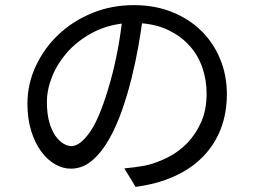

<svg xmlns="http://www.w3.org/2000/svg" viewBox="-20 -704 996 749"><path d="M259 -134Q291 -134 328.5 -185.5Q366 -237 402 -357Q420 -416 433.5 -481Q447 -546 455 -612Q387 -603 332.5 -572Q278 -541 240.5 -498Q203 -455 183 -404.5Q163 -354 163 -306Q163 -261 172 -228.5Q181 -196 195.5 -175Q210 -154 227 -144Q244 -134 259 -134ZM465 -47Q487 -49 508 -52Q529 -55 546 -58Q591 -68 634.5 -90Q678 -112 711.5 -147Q745 -182 765.5 -229.5Q786 -277 786 -338Q786 -392 769.5 -440Q753 -488 720.5 -524.5Q688 -561 641 -584.5Q594 -608 534 -613Q529 -576 519 -519.5Q509 -463 493.5 -400Q478 -337 456 -274Q434 -211 405 -160Q376 -109 339 -77.5Q302 -46 256 -46Q225 -46 194.5 -63.5Q164 -81 140 -114Q116 -147 101.5 -194Q87 -241 87 -299Q87 -376 119.5 -446Q152 -516 208 -569Q264 -622 339.5 -653Q415 -684 502 -684Q585 -684 652.5 -656.5Q720 -629 767 -582Q814 -535 839.5 -472Q865 -409 865 -337Q865 -262 841 -200.5Q817 -139 771.5 -92.5Q726 -46 659.5 -16Q593 14 509 25Z"/></svg>

Font: Kinto Sans
Style: Regular
Weight: 400
Designer: Authors: Ryoko NISHIZUKA  (kana & ideographs); Paul D. Hunt (Latin, Greek & Cyrillic); Wenlong ZHANG  (bopomofo); Sandol
Foundry: Adobe Systems Incorporated, ookami Inc.
Version: Version 0.001